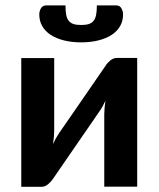

<svg xmlns="http://www.w3.org/2000/svg" viewBox="-20 -703 597 723"><path d="M60.1 0ZM60.1 0.5V-484.4H184.1V-211.9Q184.1 -200.7 182.9 -187.3Q181.6 -173.8 179.7 -160.6Q189.9 -183.1 201.2 -199.7Q201.7 -200.7 209.7 -212.2Q217.8 -223.6 230.2 -241.7Q242.7 -259.8 258.5 -282.7Q274.4 -305.7 290.5 -329.1Q328.6 -384.8 377 -454.6Q383.8 -465.8 395.3 -475.3Q406.7 -484.9 420.9 -484.9H496.6V0H372.6V-272.9Q372.6 -283.7 373.8 -296.9Q375 -310.1 377 -323.7Q366.7 -300.8 355.5 -285.2Q354.5 -284.2 346.7 -272.5Q338.9 -260.7 326.4 -242.7Q314 -224.6 298.1 -201.7Q282.2 -178.7 266.1 -155.3Q228 -99.6 179.7 -29.8Q172.9 -19.5 161.4 -9.5Q149.9 0.5 135.7 0.5ZM285.6 -608.9Q303.2 -608.9 314.5 -612.5Q325.7 -616.2 332.5 -624.8Q339.4 -633.3 342 -647.5Q344.7 -661.6 344.7 -682.6H418Q430.7 -682.6 437 -671.9Q443.4 -661.1 443.4 -648.4Q443.4 -624 432.1 -604.5Q420.9 -585 400.1 -571.5Q379.4 -558.1 350.3 -550.8Q321.3 -543.5 285.6 -543.5Q250 -543.5 220.9 -550.8Q191.9 -558.1 171.1 -571.5Q150.4 -585 139.2 -604.5Q127.9 -624 127.9 -648.4Q127.9 -661.1 134.3 -671.9Q140.6 -682.6 153.3 -682.6H226.6Q226.6 -661.6 229.2 -647.5Q231.9 -633.3 238.8 -624.8Q245.6 -616.2 256.8 -612.5Q268.1 -608.9 285.6 -608.9Z"/></svg>

Font: Carlito
Style: Bold
Weight: 700
Designer: Lukasz Dziedzic
Foundry: tyPoland Lukasz Dziedzic
Version: Version 1.104